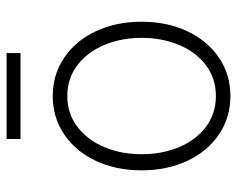

<svg xmlns="http://www.w3.org/2000/svg" viewBox="-89 -632 731 593"><g transform="rotate(-90 276.5 -335.5)"><path d="M46.9 -263.7Q46.9 -342.8 76.4 -405.3Q106 -467.8 158.2 -502.9Q210.4 -538.1 276.4 -538.1Q342.3 -538.1 394.5 -502.9Q446.8 -467.8 476.3 -405.3Q505.9 -342.8 505.9 -263.7Q505.9 -184.6 476.3 -122.1Q446.8 -59.6 394.5 -24.4Q342.3 10.7 276.4 10.7Q210.4 10.7 158.2 -24.4Q106 -59.6 76.4 -122.1Q46.9 -184.6 46.9 -263.7ZM456.1 -263.7Q456.1 -327.1 433.8 -379.6Q411.6 -432.1 370.8 -462.6Q330.1 -493.2 276.4 -493.2Q222.7 -493.2 181.9 -462.4Q141.1 -431.6 118.9 -379.4Q96.7 -327.1 96.7 -263.7Q96.7 -199.7 118.9 -147.2Q141.1 -94.7 181.9 -64.5Q222.7 -34.2 276.4 -34.2Q330.1 -34.2 370.8 -64.5Q411.6 -94.7 433.8 -147.2Q456.1 -199.7 456.1 -263.7ZM409.2 -637.7H143.6V-680.7H409.2Z"/></g></svg>

Font: Pretendard JP ExtraLight
Style: Regular
Weight: 200
Designer: Base glyphs from Inter by Rasmus Andersson; Hangeul glyphs from Noto Sans CJK(Source Han Sans) by Jang Soo-young and Kan
Foundry: Kil Hyung-jin
Version: Version 1.309